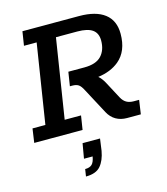

<svg xmlns="http://www.w3.org/2000/svg" viewBox="-120 -676 876 1009"><g transform="rotate(-15 317.5 -171.0)"><path d="M5 0 16 -76H86L154 -507H85L97 -583H405Q496 -583 544 -546Q592 -509 592 -437Q592 -342 534 -294Q489 -257 420 -248Q437 -234 452 -206L501 -114Q512 -94 528 -85Q544 -76 567 -76H596L585 0H510Q476 0 450 -15Q424 -30 408 -60L335 -197Q322 -223 309.5 -231Q297 -239 276 -239H263L275 -315H362Q426 -315 455 -346Q484 -377 484 -429Q484 -469 457.5 -488Q431 -507 375 -507H259L191 -76H280L268 0ZM222 241 228 202Q253 202 265.5 190Q278 178 283 148H236L250 67H345L336 132Q327 183 302 212Q277 241 222 241Z"/></g></svg>

Font: Rokkitt SemiBold Medium
Style: Italic
Weight: 500
Italic angle: -9°
Version: Version 3.103